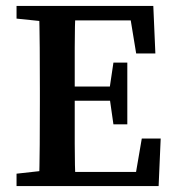

<svg xmlns="http://www.w3.org/2000/svg" viewBox="-20 -630 591 650"><path d="M36 0V-42L162 -56H174V0ZM112 0Q114 -69 114.5 -140.5Q115 -212 115 -285V-325Q115 -396 114.5 -467.5Q114 -539 112 -610H236Q233 -540 233 -468.5Q233 -397 233 -325V-292Q233 -216 233 -143.5Q233 -71 236 0ZM174 0V-48H468L436 -21L460 -161H524L517 0ZM174 -289V-337H379V-289ZM364 -209 350 -307V-324L364 -418H411V-209ZM36 -567V-610H174V-554H162ZM441 -449 418 -589 450 -561H174V-610H499L506 -449Z"/></svg>

Font: Lisu Bosa
Style: Bold
Weight: 700
Designer: David Morse, Annie Olsen, Victor Gaultney, Frank Grießhammer (Latin)
Foundry: SIL International
Version: Version 2.000